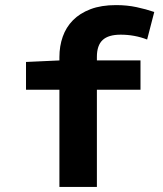

<svg xmlns="http://www.w3.org/2000/svg" viewBox="-20 -733 640 753"><path d="M213 0V-381H82V-490L213 -496V-509Q213 -552 226 -589Q239 -626 266 -653.5Q293 -681 335 -697Q377 -713 435 -713Q478 -713 515.5 -705Q553 -697 585 -686L557 -578Q508 -597 453 -597Q405 -597 382.5 -576Q360 -555 360 -510V-496H531V-381H360V0Z"/></svg>

Font: Source Code Pro
Style: Bold
Weight: 700
Monospace: yes
Designer: Paul D. Hunt, Teo Tuominen
Foundry: Adobe Systems Incorporated
Version: Version 2.030;PS 1.000;hotconv 16.6.51;makeotf.lib2.5.65220